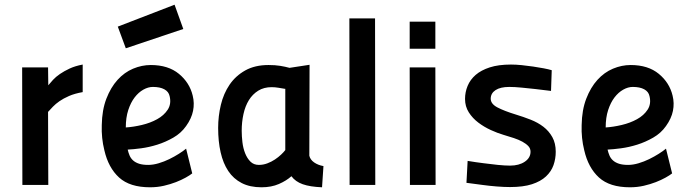

<svg xmlns="http://www.w3.org/2000/svg" viewBox="-20 -785 2942 815"><path d="M74 -499H184L185 -423Q193 -433 205 -446Q217 -459 234.5 -471Q252 -483 275.5 -494Q299 -505 331 -511V-394Q297 -388 273 -377.5Q249 -367 232.5 -355.5Q216 -344 204.5 -332Q193 -320 184 -310L185 0H75Z M721 -765 758 -662 514 -580 480 -672ZM796 -49Q786 -41 768 -31Q750 -21 727 -12Q704 -3 676 3.5Q648 10 617 10Q531 10 485.5 -31.5Q440 -73 423 -147Q410 -199 412 -254Q413 -318 431.5 -366Q450 -414 479 -446Q508 -478 545 -493.5Q582 -509 620 -509Q694 -509 739.5 -471.5Q785 -434 798 -379Q806 -347 799.5 -314.5Q793 -282 770 -250Q749 -220 716 -201Q683 -182 648 -171Q613 -160 579 -155.5Q545 -151 522 -150Q525 -137 530 -125Q535 -113 545 -104Q555 -95 570.5 -90Q586 -85 609 -85Q630 -85 653.5 -92Q677 -99 698.5 -109.5Q720 -120 739 -132Q758 -144 770 -154ZM629 -416Q609 -416 588.5 -404.5Q568 -393 551.5 -371.5Q535 -350 524.5 -318Q514 -286 514 -244Q546 -246 582 -254.5Q618 -263 647 -279Q676 -295 692 -319.5Q708 -344 700 -377Q696 -396 677.5 -406Q659 -416 629 -416Z M1293 -124Q1297 -107 1313.5 -95.5Q1330 -84 1353 -80L1347 10Q1296 8 1265 -3Q1234 -14 1217 -37Q1196 -18 1164 -4Q1132 10 1090 10Q1041 10 1006 -8Q971 -26 949 -59Q927 -92 916.5 -138.5Q906 -185 906 -242Q906 -292 917.5 -340Q929 -388 954.5 -425.5Q980 -463 1021 -486Q1062 -509 1120 -509Q1148 -509 1169.5 -505.5Q1191 -502 1209 -497L1294 -510ZM1079 -85Q1097 -85 1114.5 -91.5Q1132 -98 1147 -108Q1162 -118 1173.5 -129Q1185 -140 1191 -148V-408H1189Q1177 -410 1162 -412.5Q1147 -415 1133 -415Q1100 -415 1076 -400Q1052 -385 1036.5 -360Q1021 -335 1013.5 -301Q1006 -267 1006 -230Q1006 -207 1009 -181.5Q1012 -156 1020.5 -134.5Q1029 -113 1043 -99Q1057 -85 1079 -85Z M1463 -707H1572L1573 0H1464Z M1719 -499H1828L1829 0H1720ZM1719 -693H1828V-578H1719Z M2319 -399Q2286 -403 2253 -407Q2225 -410 2195 -413Q2165 -416 2142 -416Q2104 -416 2083.5 -402.5Q2063 -389 2063 -366Q2063 -344 2091.5 -329Q2120 -314 2169 -299Q2202 -289 2232.5 -277Q2263 -265 2286.5 -247Q2310 -229 2324.5 -203Q2339 -177 2339 -141Q2339 -111 2329.5 -84Q2320 -57 2297.5 -36Q2275 -15 2238 -3Q2201 9 2145 9Q2120 9 2088.5 6.5Q2057 4 2028 0Q1995 -4 1960 -9L1965 -102Q2001 -96 2034 -92Q2063 -88 2093.5 -85Q2124 -82 2145 -82Q2183 -82 2207.5 -98.5Q2232 -115 2232 -141Q2232 -155 2222.5 -165Q2213 -175 2197.5 -183.5Q2182 -192 2161 -199Q2140 -206 2116 -213Q2092 -220 2063.5 -233Q2035 -246 2010.5 -264.5Q1986 -283 1970 -308Q1954 -333 1954 -365Q1954 -394 1965 -420.5Q1976 -447 1999 -467Q2022 -487 2059 -499Q2096 -511 2149 -511Q2170 -511 2194.5 -508.5Q2219 -506 2243 -502.5Q2267 -499 2288 -495Q2309 -491 2322 -487Z M2833 -49Q2823 -41 2805 -31Q2787 -21 2764 -12Q2741 -3 2713 3.5Q2685 10 2654 10Q2568 10 2522.5 -31.5Q2477 -73 2460 -147Q2447 -199 2449 -254Q2450 -318 2468.5 -366Q2487 -414 2516 -446Q2545 -478 2582 -493.5Q2619 -509 2657 -509Q2731 -509 2776.5 -471.5Q2822 -434 2835 -379Q2843 -347 2836.5 -314.5Q2830 -282 2807 -250Q2786 -220 2753 -201Q2720 -182 2685 -171Q2650 -160 2616 -155.5Q2582 -151 2559 -150Q2562 -137 2567 -125Q2572 -113 2582 -104Q2592 -95 2607.5 -90Q2623 -85 2646 -85Q2667 -85 2690.5 -92Q2714 -99 2735.5 -109.5Q2757 -120 2776 -132Q2795 -144 2807 -154ZM2666 -416Q2646 -416 2625.5 -404.5Q2605 -393 2588.5 -371.5Q2572 -350 2561.5 -318Q2551 -286 2551 -244Q2583 -246 2619 -254.5Q2655 -263 2684 -279Q2713 -295 2729 -319.5Q2745 -344 2737 -377Q2733 -396 2714.5 -406Q2696 -416 2666 -416Z"/></svg>

Font: Panefresco 750wt
Style: Regular
Weight: 750
Foundry: Campivisivi & Chank Co
Version: Version 1.000